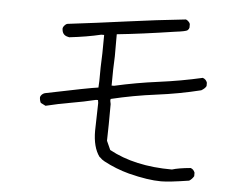

<svg xmlns="http://www.w3.org/2000/svg" viewBox="-52 -747 1103 860"><g transform="rotate(5 500.0 -317.0)"><path d="M702 49Q643 49 556 27Q496 11 442 -18Q429 -25 421 -34L418 -36Q388 -77 388 -151L391 -276L389 -289H380Q326 -276 270 -266.5Q214 -257 157 -243L135 -254Q129 -265 129 -280Q134 -294 149 -299Q351 -341 386 -345Q388 -359 388 -436Q391 -491 391 -582H378Q315 -567 236 -558L228 -560Q203 -566 203 -596Q204 -602 210.5 -609Q217 -616 222 -617Q355 -633 486 -651Q617 -669 750 -683Q756 -681 762 -675Q768 -669 769 -664V-648Q768 -642 762 -636Q756 -630 706 -624Q555 -601 447 -590V-491Q444 -436 444 -359H455Q552 -381 652 -394Q752 -407 848 -429Q863 -424 868 -409V-394Q863 -383 846 -373Q749 -349 647 -336Q545 -323 445 -299L444 -291L447 -276Q447 -177 445 -111L463 -71Q578 -8 746 -8Q774 -17 829 -22Q842 -18 848 -3V13Q840 27 827 35Q738 49 702 49Z"/></g></svg>

Font: Yozai
Style: Regular
Weight: 400
Designer: LXGW / Y.OzVox
Foundry: LXGW / Y.OzVox
Version: Version 0.861;October 22, 2024